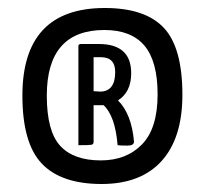

<svg xmlns="http://www.w3.org/2000/svg" viewBox="-20 -780 512 480"><path d="M242 -760Q343 -760 389.5 -710.5Q436 -661 436 -543Q436 -435 384 -377.5Q332 -320 234 -320Q133 -320 84.5 -371Q36 -422 36 -541Q36 -760 242 -760ZM232 -379Q296 -379 335 -419Q374 -459 374 -544Q374 -627 341 -666Q308 -705 241 -705Q97 -705 97 -541Q97 -452 130.5 -415.5Q164 -379 232 -379ZM275 -529Q309 -495 315 -426Q315 -416 299 -416Q281 -416 274 -417Q268 -490 239 -517H228H214V-425Q214 -419 208 -418Q202 -417 176 -417V-665Q176 -670 183 -670H203H227Q308 -670 308 -597Q308 -550 275 -529ZM214 -552Q217 -552 223 -551.5Q229 -551 230 -551Q268 -551 268 -600Q268 -637 232 -637H214Z"/></svg>

Font: Yanone Kaffeesatz
Style: Regular
Weight: 400
Designer: Yanone (Cyrillic: Daniel Pouzeot)
Foundry: Yanone
Version: Version 1.003;PS 001.003;hotconv 1.0.88;makeotf.lib2.5.64775